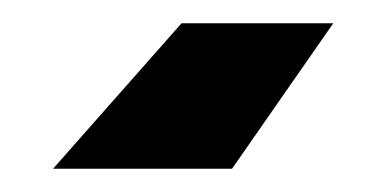

<svg xmlns="http://www.w3.org/2000/svg" viewBox="-20 -20 332 165"><path d="M136 0 25.6 125H179.4L266.4 0Z"/></svg>

Font: Giphurs
Style: Regular
Weight: 400
Version: Version 2.010